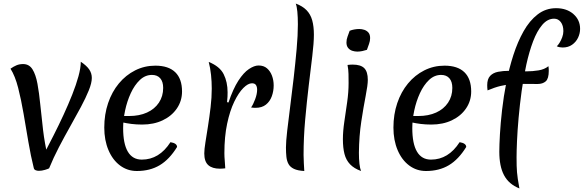

<svg xmlns="http://www.w3.org/2000/svg" viewBox="-20 -946 3280 1079"><path d="M256 0Q251 3 233 8.5Q215 14 198 14Q188 14 180 10.5Q172 7 170 -1Q153 -69 139.5 -148.5Q126 -228 112.5 -307Q99 -386 82 -452.5Q65 -519 39 -560Q56 -572 72.5 -579Q89 -586 110 -586Q144 -586 162.5 -556.5Q181 -527 190.5 -475.5Q200 -424 206.5 -357.5Q213 -291 222 -215.5Q231 -140 249 -64L226 -78Q252 -128 281 -185Q310 -242 337 -300.5Q364 -359 386 -414.5Q408 -470 421 -517.5Q434 -565 434 -599Q467 -577 481.5 -555.5Q496 -534 496 -508Q496 -480 479 -438Q462 -396 434.5 -344.5Q407 -293 374.5 -235.5Q342 -178 311 -118.5Q280 -59 256 0Z M749 15Q696 15 654.5 -16Q613 -47 589.5 -102.5Q566 -158 566 -229Q566 -303 587.5 -366.5Q609 -430 648 -477Q687 -524 739.5 -550.5Q792 -577 853 -577Q927 -577 965 -540Q1003 -503 1003 -432Q1003 -379 974 -336.5Q945 -294 894.5 -270Q844 -246 779 -246Q747 -246 719 -249.5Q691 -253 665 -259L668 -294H705Q763 -294 806 -313.5Q849 -333 873 -369Q897 -405 897 -452Q897 -487 880.5 -506Q864 -525 834 -525Q796 -525 766 -496.5Q736 -468 715 -422.5Q694 -377 683 -325Q672 -273 672 -226Q672 -138 698.5 -93.5Q725 -49 777 -49Q875 -49 938 -147Q975 -141 975 -120Q932 -50 877.5 -17.5Q823 15 749 15Z M1264 -370Q1290 -447 1319.5 -492.5Q1349 -538 1379 -558Q1409 -578 1433 -578Q1462 -578 1480.5 -562Q1499 -546 1508.5 -520.5Q1518 -495 1518 -466Q1518 -434 1507.5 -405Q1497 -376 1474.5 -358Q1452 -340 1416 -340Q1410 -340 1404 -340.5Q1398 -341 1391 -342Q1403 -359 1414 -388.5Q1425 -418 1425 -442Q1425 -458 1418.5 -468Q1412 -478 1396 -478Q1374 -478 1347.5 -451.5Q1321 -425 1296.5 -374.5Q1272 -324 1256.5 -251Q1241 -178 1241 -85Q1241 -65 1243 -44Q1245 -23 1246 0Q1236 1 1229 1.5Q1222 2 1216 2Q1173 2 1150.5 -18Q1128 -38 1128 -84Q1128 -106 1134.5 -146.5Q1141 -187 1149 -238Q1157 -289 1163.5 -343.5Q1170 -398 1170 -448Q1170 -487 1166 -525Q1162 -563 1153 -598Q1215 -573 1237 -529Q1259 -485 1259 -427Q1259 -417 1258.5 -402.5Q1258 -388 1256 -372Z M1587 -117Q1587 -150 1594 -211Q1601 -272 1611 -349Q1621 -426 1630.5 -509Q1640 -592 1647 -670Q1654 -748 1654 -809Q1654 -850 1651 -880.5Q1648 -911 1642 -926Q1680 -912 1702.5 -889Q1725 -866 1734.5 -832Q1744 -798 1744 -751Q1744 -705 1735 -631Q1726 -557 1715 -465Q1704 -373 1695 -273Q1686 -173 1686 -75Q1686 -52 1687.5 -29.5Q1689 -7 1690 15Q1653 13 1632 3Q1611 -7 1601.5 -24Q1592 -41 1589.5 -64.5Q1587 -88 1587 -117Z M1997 -88Q1997 -52 2000 -25.5Q2003 1 2009 15Q1970 1 1947.5 -22.5Q1925 -46 1916 -80.5Q1907 -115 1907 -164Q1907 -208 1915 -262Q1923 -316 1931 -372Q1939 -428 1939 -479Q1939 -505 1938.5 -530.5Q1938 -556 1933 -581Q1940 -582 1948 -582.5Q1956 -583 1962 -583Q2007 -583 2027 -563Q2047 -543 2047 -497Q2047 -468 2035 -407Q2023 -346 2010.5 -264Q1998 -182 1997 -88ZM2042 -666Q2030 -662 2016 -659Q2002 -656 1988 -656Q1974 -656 1960 -660.5Q1946 -665 1936.5 -676.5Q1927 -688 1927 -707Q1927 -724 1933 -740Q1939 -756 1945 -773Q1957 -778 1971.5 -780.5Q1986 -783 1999 -783Q2013 -783 2027 -778.5Q2041 -774 2050.5 -763Q2060 -752 2060 -732Q2060 -716 2054 -699.5Q2048 -683 2042 -666Z M2374 15Q2321 15 2279.5 -16Q2238 -47 2214.5 -102.5Q2191 -158 2191 -229Q2191 -303 2212.5 -366.5Q2234 -430 2273 -477Q2312 -524 2364.5 -550.5Q2417 -577 2478 -577Q2552 -577 2590 -540Q2628 -503 2628 -432Q2628 -379 2599 -336.5Q2570 -294 2519.5 -270Q2469 -246 2404 -246Q2372 -246 2344 -249.5Q2316 -253 2290 -259L2293 -294H2330Q2388 -294 2431 -313.5Q2474 -333 2498 -369Q2522 -405 2522 -452Q2522 -487 2505.5 -506Q2489 -525 2459 -525Q2421 -525 2391 -496.5Q2361 -468 2340 -422.5Q2319 -377 2308 -325Q2297 -273 2297 -226Q2297 -138 2323.5 -93.5Q2350 -49 2402 -49Q2500 -49 2563 -147Q2600 -141 2600 -120Q2557 -50 2502.5 -17.5Q2448 15 2374 15Z M2786 -93Q2786 -130 2789.5 -191.5Q2793 -253 2801.5 -328Q2810 -403 2825.5 -482.5Q2841 -562 2865 -636.5Q2889 -711 2922.5 -770.5Q2956 -830 3001.5 -865Q3047 -900 3105 -900Q3165 -900 3202.5 -867Q3240 -834 3240 -784Q3240 -758 3228.5 -734Q3217 -710 3195 -694.5Q3173 -679 3142 -679Q3135 -679 3126 -680.5Q3117 -682 3109 -686Q3116 -692 3124.5 -705.5Q3133 -719 3139.5 -736.5Q3146 -754 3146 -771Q3146 -803 3131.5 -822Q3117 -841 3094 -841Q3057 -841 3027.5 -806.5Q2998 -772 2976 -714Q2954 -656 2938 -583.5Q2922 -511 2911.5 -434Q2901 -357 2894.5 -284.5Q2888 -212 2885.5 -154Q2883 -96 2883 -63Q2883 -34 2883.5 -14.5Q2884 5 2885.5 22Q2887 39 2890 60Q2893 81 2899 113Q2869 101 2847.5 82.5Q2826 64 2812.5 38.5Q2799 13 2792.5 -20Q2786 -53 2786 -93ZM3062 -574Q3063 -569 3063.5 -562Q3064 -555 3064 -548Q3064 -504 3047 -489Q3030 -474 3001 -474Q2960 -474 2925.5 -474.5Q2891 -475 2859 -473Q2827 -471 2793.5 -463Q2760 -455 2720 -438Q2719 -444 2718.5 -452Q2718 -460 2718 -467Q2718 -502 2734.5 -519.5Q2751 -537 2779 -542.5Q2807 -548 2841 -548Q2865 -548 2890 -546.5Q2915 -545 2938 -545Q2973 -545 3006.5 -550.5Q3040 -556 3062 -574Z"/></svg>

Font: Merienda
Style: Regular
Weight: 400
Designer: Eduardo Rodriguez Tunni
Foundry: Eduardo Rodriguez Tunni
Version: Version 2.001